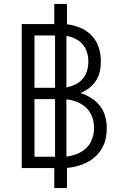

<svg xmlns="http://www.w3.org/2000/svg" viewBox="-20 -858 640 980"><path d="M257 102V0H91V-735H257V-838H322V-734Q357 -730 390.5 -716Q424 -702 448.5 -676Q473 -650 484 -615.5Q495 -581 495 -545Q495 -519 489.5 -493.5Q484 -468 470 -446.5Q456 -425 435.5 -409Q415 -393 391 -383Q420 -374 446 -357.5Q472 -341 490.5 -317Q509 -293 517 -263.5Q525 -234 525 -204Q525 -177 519.5 -150.5Q514 -124 500.5 -101Q487 -78 467.5 -59.5Q448 -41 424 -29Q400 -17 374 -10Q348 -3 322 -1V102ZM156 -410H261V-677H156ZM319 -412Q342 -416 364 -426.5Q386 -437 401.5 -455Q417 -473 424 -496.5Q431 -520 431 -544Q431 -568 424 -591Q417 -614 401.5 -632Q386 -650 364 -660.5Q342 -671 319 -675ZM156 -58H261V-352H156ZM319 -59Q347 -62 373.5 -72.5Q400 -83 420.5 -102.5Q441 -122 450.5 -149.5Q460 -177 460 -205Q460 -205 460 -205Q460 -205 460 -205Q460 -233 450.5 -260.5Q441 -288 420.5 -307.5Q400 -327 373.5 -337.5Q347 -348 319 -351Z"/></svg>

Font: Iosevka Curly Light Extended
Style: Regular
Weight: 300
Width: 7
Monospace: yes
Designer: Belleve Invis
Foundry: Belleve Invis
Version: Version 11.1.0; ttfautohint (v1.8.3)